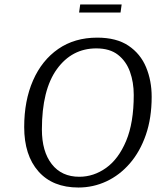

<svg xmlns="http://www.w3.org/2000/svg" viewBox="-20 -827 697 857"><path d="M518 -771H333L338 -807H523ZM657 -395Q657 -300 631 -225Q605 -150 559.5 -97.5Q514 -45 455 -17.5Q396 10 330 10Q215 10 151.5 -62Q88 -134 88 -260Q88 -378 127.5 -468Q167 -558 240 -608.5Q313 -659 414 -659Q500 -659 553.5 -623Q607 -587 632 -527Q657 -467 657 -395ZM577 -403Q577 -460 560 -507Q543 -554 506.5 -582.5Q470 -611 410 -611Q301 -611 234 -518.5Q167 -426 167 -249Q167 -151 211 -94.5Q255 -38 334 -38Q398 -38 453.5 -77.5Q509 -117 543 -198Q577 -279 577 -403Z"/></svg>

Font: Arsenal SC
Style: Italic
Weight: 400
Italic angle: -9.10001°
Designer: Andrij Shevchenko
Foundry: Stairsfor
Version: Version 2.001; ttfautohint (v1.8.4.7-5d5b)